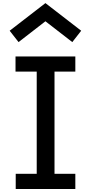

<svg xmlns="http://www.w3.org/2000/svg" viewBox="-20 -1248 600 1268"><path d="M280 -1227.5 516.2 -1045 457.5 -970 280 -1107.5 102.5 -970 43.8 -1045ZM83.8 -100H222.5V-775H82.5V-875H477.5V-775H340V-100H477.5V0H83.8Z"/></svg>

Font: Abordage
Style: Regular
Weight: 400
Designer: Ange Degheest & Eugénie Bidaut
Foundry: Velvetyne Type Foundry
Version: Version 1.000;FEAKit 1.0